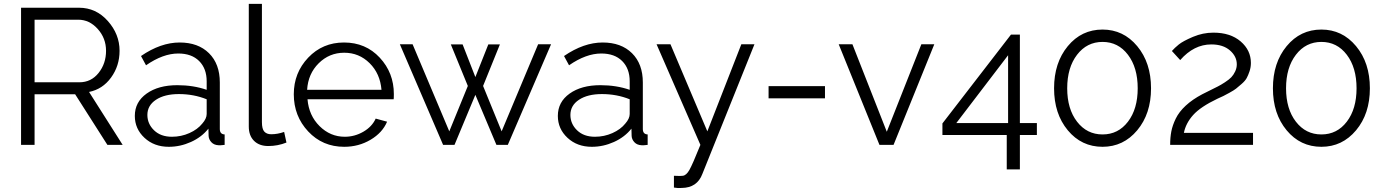

<svg xmlns="http://www.w3.org/2000/svg" viewBox="-20 -750 7167 994"><path d="M89 0V-710H389Q477 -710 538 -641.5Q599 -573 599 -487Q599 -409 555 -348.5Q511 -288 441 -274L615 0H536L369 -262H159V0ZM159 -324H391Q452 -324 490.5 -372.5Q529 -421 529 -487Q529 -552 486 -600Q443 -648 385 -648H159Z M678 -150Q678 -222 739 -265.5Q800 -309 898 -309Q981 -309 1050 -285V-329Q1050 -395 1011 -434Q972 -473 903 -473Q824 -473 736 -412L710 -460Q812 -530 910 -530Q1006 -530 1062 -474.5Q1118 -419 1118 -323V-82Q1118 -55 1143 -54V0Q1119 3 1112 2Q1088 1 1074.5 -13.5Q1061 -28 1060 -46L1059 -84Q1024 -40 968.5 -15Q913 10 854 10Q778 10 728 -36.5Q678 -83 678 -150ZM1027 -110Q1050 -136 1050 -160V-236Q983 -263 906 -263Q832 -263 787.5 -233.5Q743 -204 743 -155Q743 -109 777.5 -75.5Q812 -42 870 -42Q918 -42 960.5 -61Q1003 -80 1027 -110Z M1268 -730H1336V-118Q1336 -82 1348.5 -68.5Q1361 -55 1384 -55Q1417 -55 1451 -67L1463 -12Q1418 6 1369 6Q1322 6 1295 -21Q1268 -48 1268 -95Z M1762 10Q1650 10 1575.5 -69.5Q1501 -149 1501 -262Q1501 -373 1575.5 -451.5Q1650 -530 1761 -530Q1873 -530 1946 -451.5Q2019 -373 2019 -263Q2019 -241 2018 -236H1572Q1579 -152 1634.5 -97Q1690 -42 1765 -42Q1816 -42 1861 -68Q1906 -94 1925 -136L1984 -120Q1960 -63 1898.5 -26.5Q1837 10 1762 10ZM1570 -285H1955Q1948 -369 1893.5 -423Q1839 -477 1762 -477Q1685 -477 1630 -422.5Q1575 -368 1570 -285Z M2766 -521H2833L2609 0H2550L2441 -259L2333 0H2274L2050 -521H2116L2306 -70L2402 -305L2314 -520H2375L2441 -351L2508 -520H2568L2481 -305L2577 -70Z M2868 -150Q2868 -222 2929 -265.5Q2990 -309 3088 -309Q3171 -309 3240 -285V-329Q3240 -395 3201 -434Q3162 -473 3093 -473Q3014 -473 2926 -412L2900 -460Q3002 -530 3100 -530Q3196 -530 3252 -474.5Q3308 -419 3308 -323V-82Q3308 -55 3333 -54V0Q3309 3 3302 2Q3278 1 3264.5 -13.5Q3251 -28 3250 -46L3249 -84Q3214 -40 3158.5 -15Q3103 10 3044 10Q2968 10 2918 -36.5Q2868 -83 2868 -150ZM3217 -110Q3240 -136 3240 -160V-236Q3173 -263 3096 -263Q3022 -263 2977.5 -233.5Q2933 -204 2933 -155Q2933 -109 2967.5 -75.5Q3002 -42 3060 -42Q3108 -42 3150.5 -61Q3193 -80 3217 -110Z M3469 160Q3507 162 3515 160Q3533 158 3549 130Q3565 102 3606 0L3379 -521H3451L3642 -70L3818 -521H3886L3616 151Q3589 222 3510 223Q3490 225 3469 221Z M3959 -241V-304H4251V-241Z M4533 0 4322 -521H4393L4571 -68L4750 -521H4817L4606 0Z M5192 127V-51H4859V-111L5214 -571H5260V-113H5348V-51H5260V127ZM4931 -113H5199V-464Z M5688 10Q5579 10 5508 -75.5Q5437 -161 5437 -293Q5437 -425 5508 -511Q5579 -597 5688 -597Q5796 -597 5867.5 -511Q5939 -425 5939 -293Q5939 -161 5867.5 -75.5Q5796 10 5688 10ZM5819.5 -466.5Q5769 -533 5688 -533Q5607 -533 5556 -466.5Q5505 -400 5505 -293Q5505 -186 5556 -120Q5607 -54 5688 -54Q5769 -54 5819.5 -120Q5870 -186 5870 -293Q5870 -400 5819.5 -466.5Z M6038 0Q6038 -38 6044 -69.5Q6050 -101 6067 -136Q6084 -171 6118.5 -203Q6153 -235 6204 -262Q6216 -268 6243 -281.5Q6270 -295 6285 -302.5Q6300 -310 6321.5 -324Q6343 -338 6354.5 -350Q6366 -362 6374.5 -380Q6383 -398 6383 -417Q6383 -458 6347.5 -489Q6312 -520 6251 -520Q6161 -520 6090 -439L6047 -486Q6061 -502 6082.5 -519.5Q6104 -537 6155.5 -559Q6207 -581 6262 -581Q6350 -581 6403 -535.5Q6456 -490 6456 -424Q6456 -402 6449 -381Q6442 -360 6434 -345.5Q6426 -331 6407.5 -315Q6389 -299 6379 -291Q6369 -283 6344.5 -269.5Q6320 -256 6313.5 -253Q6307 -250 6283 -239Q6195 -197 6157 -154.5Q6119 -112 6109 -62H6467V0Z M6821 10Q6712 10 6641 -75.5Q6570 -161 6570 -293Q6570 -425 6641 -511Q6712 -597 6821 -597Q6929 -597 7000.5 -511Q7072 -425 7072 -293Q7072 -161 7000.5 -75.5Q6929 10 6821 10ZM6952.5 -466.5Q6902 -533 6821 -533Q6740 -533 6689 -466.5Q6638 -400 6638 -293Q6638 -186 6689 -120Q6740 -54 6821 -54Q6902 -54 6952.5 -120Q7003 -186 7003 -293Q7003 -400 6952.5 -466.5Z"/></svg>

Font: Raleway-v4020
Style: Regular
Weight: 400
Designer: Matt McInerney, Pablo Impallari, Rodrigo Fuenzalida
Foundry: Matt McInerney, Pablo Impallari, Rodrigo Fuenzalida
Version: Version 4.020;PS 004.020;hotconv 1.0.88;makeotf.lib2.5.64775